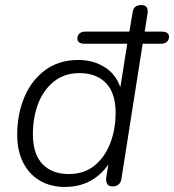

<svg xmlns="http://www.w3.org/2000/svg" viewBox="-20 -731 688 759"><path d="M236 8Q180 8 137.5 -17Q95 -42 71.5 -88.5Q48 -135 48 -199Q48 -278 75.5 -345Q103 -412 157.5 -453Q212 -494 290 -494Q350 -494 397 -463.5Q444 -433 461 -369H453L483 -558H314Q301 -558 293.5 -563Q286 -568 286 -578Q286 -592 294.5 -599Q303 -606 317 -606H503L487 -580L504 -681Q506 -697 515 -704Q524 -711 539 -711Q553 -711 559.5 -702.5Q566 -694 563 -676L548 -580L541 -606H620Q633 -606 640.5 -601Q648 -596 648 -586Q648 -573 639.5 -565.5Q631 -558 617 -558H544L460 -24Q458 -10 449 -2Q440 6 425 6Q410 6 404 -3.5Q398 -13 400 -30L414 -115L424 -108Q398 -55 350 -23.5Q302 8 236 8ZM252 -43Q312 -43 353 -76Q394 -109 415.5 -164Q437 -219 437 -285Q437 -363 399 -402.5Q361 -442 294 -442Q235 -442 193.5 -409Q152 -376 131 -321.5Q110 -267 110 -200Q110 -123 147.5 -83Q185 -43 252 -43Z"/></svg>

Font: Nunito ExtraLight Light
Style: Italic
Weight: 300
Italic angle: -9°
Version: Version 3.602